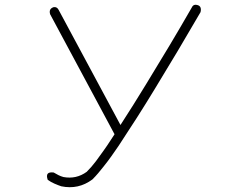

<svg xmlns="http://www.w3.org/2000/svg" viewBox="-20 -789 1040 808"><path d="M206 -759Q220 -761 227 -747L487 -263Q514 -305 541.5 -348.5Q569 -392 595 -435Q644 -515 692.5 -596Q741 -677 788 -759Q792 -768 802 -769Q831 -768 824 -738Q777 -657 728.5 -575.5Q680 -494 631 -414Q594 -353 556 -293.5Q518 -234 479 -175Q464 -153 448 -130.5Q432 -108 415 -87Q404 -73 393 -60Q382 -47 369 -34Q310 10 238 -5Q223 -10 208.5 -16.5Q194 -23 181 -32Q168 -68 206 -63Q216 -57 226 -52Q236 -47 247 -44Q301 -34 345 -66Q366 -87 384 -111Q400 -133 415.5 -154.5Q431 -176 445 -198Q449 -205 453.5 -211Q458 -217 462 -224L191 -729Q184 -752 206 -759Z"/></svg>

Font: Yomogi
Style: Regular
Weight: 400
Designer: satsuyako
Foundry: satsuyako
Version: Version 3.100